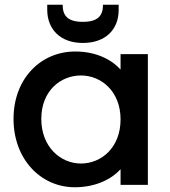

<svg xmlns="http://www.w3.org/2000/svg" viewBox="-20 -779 718 809"><path d="M295 10C387 10 453 -27 488 -66V0H603V-551H488V-486C454 -524 390 -562 297 -562C152 -562 37 -448 37 -278C37 -108 152 10 295 10ZM154 -278C154 -397 236 -461 321 -461C407 -461 488 -394 488 -276C488 -157 407 -90 321 -90C236 -90 154 -159 154 -278ZM179 -738C179 -655 235 -598 329 -598C424 -598 480 -654 480 -737V-759H414C414 -714 394 -687 329 -687C264 -687 244 -714 244 -759H179Z"/></svg>

Font: Malmofest Medium
Style: Regular
Weight: 500
Designer: Jonny Pinhorn (Poppins), Kolossal
Version: Version 1.004;Glyphs 3.1.2 (3151)